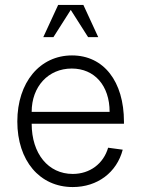

<svg xmlns="http://www.w3.org/2000/svg" viewBox="-20 -740 571 776"><path d="M274 16C374 16 452 -43 476 -135L417 -143C398 -78 343 -37 274 -37C175 -37 108 -119 108 -240H481V-248C481 -411 399 -516 271 -516C141 -516 50 -407 50 -249C50 -91 140 16 274 16ZM423 -288H108C108 -390 175 -463 270 -463C362 -463 423 -394 423 -288ZM155 -590H196L266 -700L336 -590H377L317 -720H215Z"/></svg>

Font: Uncut Sans Light
Style: Regular
Weight: 300
Designer: Kasper Nordkvist
Foundry: UNCUT.wtf
Version: Version 1.304;Glyphs 3.2 (3246)